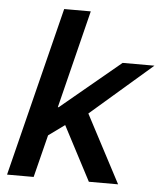

<svg xmlns="http://www.w3.org/2000/svg" viewBox="-51 -745 675 791"><g transform="rotate(5 286.5 -350.0)"><path d="M7.5 0 182.5 -700H292.5L191.7 -295H195L441.7 -500H573.3L319.2 -280L466.7 0H345.8L228.3 -224.2L161.7 -175.8L117.5 0Z"/></g></svg>

Font: Funnel Sans Medium
Style: Italic
Weight: 500
Italic angle: -14.036°
Version: Version 1.000; Beta; Release 5; Build 24; ttfautohint (v1.8.